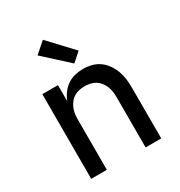

<svg xmlns="http://www.w3.org/2000/svg" viewBox="-179 -895 959 1021"><g transform="rotate(-30 300.0 -384.5)"><path d="M85 0V-520H181V-421Q190 -445 205.5 -466Q221 -487 242 -501.5Q263 -516 288 -522Q313 -528 339 -528Q365 -528 391 -521.5Q417 -515 438.5 -499.5Q460 -484 475.5 -461.5Q491 -439 500 -414Q509 -389 512 -362.5Q515 -336 515 -310V0H419V-310Q419 -327 416.5 -344Q414 -361 407.5 -376.5Q401 -392 390.5 -405.5Q380 -419 365.5 -428Q351 -437 334 -440.5Q317 -444 300 -444Q283 -444 266 -440.5Q249 -437 234.5 -428Q220 -419 209.5 -405.5Q199 -392 192.5 -376.5Q186 -361 183.5 -344Q181 -327 181 -310V0ZM314 -576 166 -711 232 -769 368 -624Z"/></g></svg>

Font: Iosevka Medium Extended
Style: Regular
Weight: 500
Width: 7
Monospace: yes
Designer: Belleve Invis
Foundry: Belleve Invis
Version: Version 32.5.0; ttfautohint (v1.8.4)